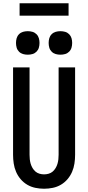

<svg xmlns="http://www.w3.org/2000/svg" viewBox="-20 -1148 540 1176"><path d="M250 8Q223 8 196.5 2.5Q170 -3 147 -16.5Q124 -30 106.5 -50.5Q89 -71 78.5 -95.5Q68 -120 64 -146.5Q60 -173 60 -200V-735H161V-200Q161 -186 162.5 -172Q164 -158 168 -144.5Q172 -131 179.5 -118.5Q187 -106 197.5 -97Q208 -88 222 -84Q236 -80 250 -80Q264 -80 278 -84Q292 -88 302.5 -97Q313 -106 320.5 -118.5Q328 -131 332 -144.5Q336 -158 337.5 -172Q339 -186 339 -200V-735H440V-200Q440 -173 436 -146.5Q432 -120 421.5 -95.5Q411 -71 393.5 -50.5Q376 -30 353 -16.5Q330 -3 303.5 2.5Q277 8 250 8ZM350 -813Q335 -813 321 -817Q307 -821 296.5 -831.5Q286 -842 282 -856Q278 -870 278 -885Q278 -900 282 -914Q286 -928 296.5 -938.5Q307 -949 321 -953Q335 -957 350 -957Q365 -957 379 -953Q393 -949 403.5 -938.5Q414 -928 418 -914Q422 -900 422 -885Q422 -870 418 -856Q414 -842 403.5 -831.5Q393 -821 379 -817Q365 -813 350 -813ZM150 -813Q135 -813 121 -817Q107 -821 96.5 -831.5Q86 -842 82 -856Q78 -870 78 -885Q78 -900 82 -914Q86 -928 96.5 -938.5Q107 -949 121 -953Q135 -957 150 -957Q165 -957 179 -953Q193 -949 203.5 -938.5Q214 -928 218 -914Q222 -900 222 -885Q222 -870 218 -856Q214 -842 203.5 -831.5Q193 -821 179 -817Q165 -813 150 -813ZM100 -1052V-1128H400V-1052Z"/></svg>

Font: Zed Mono Semibold
Style: Regular
Weight: 600
Monospace: yes
Designer: Belleve Invis
Foundry: Belleve Invis
Version: Version 1.0.0; ttfautohint (v1.8.4)